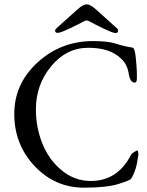

<svg xmlns="http://www.w3.org/2000/svg" viewBox="-20 -853 680 888"><path d="M371 -756Q348 -743 303.5 -722Q259 -701 247 -701Q235 -701 235 -711Q235 -717 242 -723L340 -811Q365 -833 381 -833Q397 -833 422 -811L520 -723Q526 -718 526 -711Q526 -700 514.5 -700Q503 -700 459 -721Q415 -742 398 -752Q381 -762 371 -756ZM620 -138Q611 -63 586 -26Q582 -19 527.5 -2Q473 15 369 15Q234 15 140 -85Q46 -185 46 -325.5Q46 -466 154 -564.5Q262 -663 410 -663Q480 -663 516 -651Q552 -639 592 -633Q603 -632 607.5 -590.5Q612 -549 613 -517.5Q614 -486 611.5 -478Q609 -470 602 -471Q582 -473 576 -508Q570 -554 541 -581Q490 -632 388.5 -632Q287 -632 216.5 -546.5Q146 -461 146 -347Q146 -264 176 -189Q206 -114 265.5 -65Q325 -16 400 -16Q524 -16 586 -137Q590 -144 600 -149.5Q610 -155 611 -156Q612 -157 613 -157Q620 -157 620 -138Z"/></svg>

Font: EB Garamond
Style: Regular
Weight: 400
Version: Version 0.012